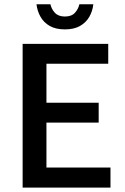

<svg xmlns="http://www.w3.org/2000/svg" viewBox="-20 -854 571 874"><path d="M83 0V-654.3H472.7V-564H191.4V-386.2H429.2V-295.9H191.4V-91.3H482.9V0ZM275.4 -720.2Q233.9 -720.2 206.5 -735.8Q179.2 -751.5 164.6 -777.3Q149.9 -803.2 146 -834.5H209.5Q214.4 -812.5 230 -795.7Q245.6 -778.8 275.4 -778.8Q305.7 -778.8 321 -795.7Q336.4 -812.5 341.3 -834.5H404.8Q401.4 -803.2 386.5 -777.3Q371.6 -751.5 344.2 -735.8Q316.9 -720.2 275.4 -720.2Z"/></svg>

Font: Varta Light
Style: Bold
Weight: 700
Version: Version 1.004